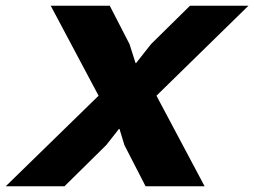

<svg xmlns="http://www.w3.org/2000/svg" viewBox="-71 -650 887 670"><path d="M643 0H437L363 -144L346 -200H344L300 -144L154 0H-51L273 -316L106 -630H312L381 -496L402 -430H404L456 -496L592 -630H796L475 -316Z"/></svg>

Font: TypoPRO Sinkin Sans
Style: 700 Bold Italic
Weight: 700
Italic angle: -112°
Designer: Keith Bates
Foundry: K-Type
Version: Sinkin Sans (version 1.0)  by Keith Bates   •   © 2014   www